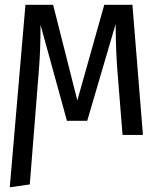

<svg xmlns="http://www.w3.org/2000/svg" viewBox="-20 -560 655 797"><path d="M20.5 217.4 85.6 -540H200.5L301 -143.1L412.8 -540H529.7L573.3 0H488.7L467.2 -268.2Q464.1 -308.7 462.3 -351.8Q460.5 -394.9 460 -460L342.1 -58.5H257.9L148.2 -456.9Q148.2 -404.6 146.7 -360.3Q145.1 -315.9 141.5 -270.3L103.6 205.6Z"/></svg>

Font: FiraCode Nerd Font
Style: Regular
Weight: 400
Designer: Carrois Corporate, Edenspiekermann AG, Nikita Prokopov
Foundry: Carrois Corporate, Edenspiekermann AG, Nikita Prokopov
Version: Version 6.002;Nerd Fonts 2.1.0